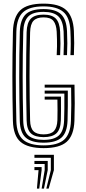

<svg xmlns="http://www.w3.org/2000/svg" viewBox="-20 -828 483 1083"><path d="M226 7.5Q138 7.5 96.5 -27.2Q55 -62 52.8 -146.2Q49.8 -277.8 49.8 -398.1Q49.8 -518.5 53 -649.5Q55.2 -731.8 94 -769.6Q132.8 -807.5 225.5 -807.5Q314 -807.5 353.2 -771.4Q392.5 -735.2 396.8 -654Q398.5 -616 398.5 -585.4Q398.5 -554.8 396.8 -517H377.2Q379 -547.5 379.1 -580.2Q379.2 -613 377.2 -653.2Q373.8 -730.2 336.9 -761.1Q300 -792 225.5 -792Q146.8 -792 110.5 -759.4Q74.2 -726.8 72.2 -649Q69 -519.5 69.1 -395.5Q69.2 -271.5 72.2 -146.8Q74 -71 110.6 -39.5Q147.2 -8 226 -8Q306 -8 341.8 -40.2Q377.5 -72.5 380.2 -146.8Q381.8 -192 382.1 -235.1Q382.5 -278.2 381.2 -333.8H232V-350.5H400.2Q401.8 -291 401.6 -245.1Q401.5 -199.2 399.8 -146.2Q396.5 -63.8 356.2 -28.1Q316 7.5 226 7.5ZM226 -23.2Q157.8 -23.2 125.5 -51.5Q93.2 -79.8 91.5 -147.8Q88.8 -267.8 88.5 -391.5Q88.2 -515.2 91.8 -648.8Q93.8 -714.8 123.6 -745.8Q153.5 -776.8 225.5 -776.8Q293 -776.8 323.9 -747.9Q354.8 -719 358 -652.2Q359.8 -614.2 359.8 -584.1Q359.8 -554 358 -517H338.5Q340.2 -552.5 340.4 -582.6Q340.5 -612.8 338.8 -650.8Q335.5 -710.5 309 -735.8Q282.5 -761 225.5 -761Q164.2 -761 138.5 -733.9Q112.8 -706.8 111.2 -648.2Q107.8 -519 107.8 -397.9Q107.8 -276.8 111 -147.8Q112.5 -87 140.6 -63Q168.8 -39 226 -39Q285 -39 312.2 -64.1Q339.5 -89.2 341.5 -148.2Q342.5 -180.8 343 -215.2Q343.5 -249.8 343 -300H232V-316.8H362.5Q362.8 -275 362.5 -230.2Q362.2 -185.5 361 -147.8Q358.5 -80 326.5 -51.6Q294.5 -23.2 226 -23.2ZM226 -54.5Q177.2 -54.5 154.4 -75.9Q131.5 -97.2 130.2 -148.2Q127.2 -278.8 127.2 -397.4Q127.2 -516 130.2 -647.2Q131.8 -699.5 153.8 -722.5Q175.8 -745.5 225.5 -745.5Q273 -745.5 294.8 -723.2Q316.5 -701 319.2 -649.5Q321 -613.2 321 -583.1Q321 -553 319.2 -517H299.8Q301.2 -546 301.6 -566.5Q302 -587 301.4 -605.9Q300.8 -624.8 299.8 -648.8Q297.5 -689.8 281.5 -709.9Q265.5 -730 225.5 -730Q187.2 -730 169.1 -711Q151 -692 149.8 -645Q146.5 -520.5 146.6 -396.8Q146.8 -273 149.8 -148.8Q150.8 -106.2 168.8 -88.1Q186.8 -70 226 -70Q267.2 -70 284.8 -89.4Q302.2 -108.8 303.8 -150.2Q304.5 -175.5 304.5 -205.2Q304.5 -235 303.8 -266.2H232V-283.2H323.8Q324.2 -236 324 -203.4Q323.8 -170.8 323.2 -149.2Q321.5 -97.8 298.2 -76.1Q275 -54.5 226 -54.5ZM241.2 235.8 266.8 131.5V62.2H174.2V45H284V131.5L254.5 235.8ZM214.8 235.8 232 131.5V97H174.2V79.8H249.2V131.5L228 235.8ZM188.2 235.8 197.5 131.5H174.2V114.2H214.8V131.5L201.5 235.8Z"/></svg>

Font: Big Shoulders Inline Text SemiBold
Style: Regular
Weight: 600
Designer: Patric King
Foundry: XO Type Co
Version: Version 1.000